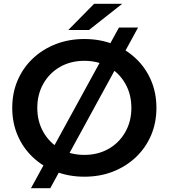

<svg xmlns="http://www.w3.org/2000/svg" viewBox="-20 -914 882 1004"><path d="M421 10Q340 10 271 -17Q202 -44 151 -92.5Q100 -141 72 -206.5Q44 -272 44 -350Q44 -428 72 -493.5Q100 -559 151 -607.5Q202 -656 271 -683Q340 -710 421 -710Q503 -710 571.5 -683Q640 -656 691 -607.5Q742 -559 770 -493.5Q798 -428 798 -350Q798 -272 770 -206.5Q742 -141 691 -92.5Q640 -44 571.5 -17Q503 10 421 10ZM421 -104Q492 -104 547.5 -135.5Q603 -167 635 -223Q667 -279 667 -350Q667 -421 635 -477Q603 -533 547.5 -564.5Q492 -596 421 -596Q350 -596 294.5 -564.5Q239 -533 207 -477Q175 -421 175 -350Q175 -279 207 -223Q239 -167 294.5 -135.5Q350 -104 421 -104ZM142 70 602 -770H702L243 70ZM337 -757 472 -894H619L445 -757Z"/></svg>

Font: Montserrat SemiBold
Style: Regular
Weight: 600
Designer: Julieta Ulanovsky
Foundry: Julieta Ulanovsky
Version: Version 9.000; ttfautohint (v1.8.4.7-5d5b)